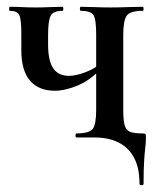

<svg xmlns="http://www.w3.org/2000/svg" viewBox="-20 -406 471 567"><path d="M392 137Q392 90 376 60Q360 30 330.5 15Q301 0 259 0H206Q203 0 203 -6Q203 -12 206 -12Q243 -12 253.5 -25Q264 -38 264 -81V-305Q264 -349 256 -361.5Q248 -374 219 -374Q216 -374 216 -380Q216 -386 219 -386Q236 -386 259 -385Q282 -384 306 -384Q332 -384 357 -385Q382 -386 402 -386Q404 -386 404 -380Q404 -374 402 -374Q365 -374 354.5 -360Q344 -346 344 -303V-81Q344 -51 348 -36.5Q352 -22 363.5 -17Q375 -12 400 -12Q408 -12 409.5 -10.5Q411 -9 411 0Q411 14 409 30.5Q407 47 405.5 71.5Q404 96 404 137Q404 141 398 141Q392 141 392 137ZM122 -303Q122 -295 122 -288Q122 -281 122 -275Q122 -227 137 -204.5Q152 -182 184 -182Q204 -182 233 -193Q262 -204 281 -222L286 -210Q247 -169 209.5 -153.5Q172 -138 142 -138Q94 -138 68.5 -168Q43 -198 43 -257V-305Q43 -349 37 -361.5Q31 -374 9 -374Q7 -374 7 -380Q7 -386 9 -386Q25 -386 44.5 -385Q64 -384 85 -384Q106 -384 127.5 -385Q149 -386 165 -386Q167 -386 167 -380Q167 -374 165 -374Q138 -374 130 -360Q122 -346 122 -303Z"/></svg>

Font: Cormorant SemiBold
Style: Regular
Weight: 600
Designer: Christian Thalmann (Catharsis Fonts)
Foundry: Catharsis Fonts
Version: Version 4.000